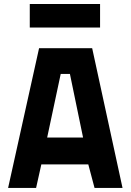

<svg xmlns="http://www.w3.org/2000/svg" viewBox="-20 -928 645 948"><path d="M20 0 172.9 -689.9H435.1L585 0H446.8L416 -116.2H184.1L158.2 0ZM279.8 -563 212.9 -249H390.1L325.2 -563ZM127 -792V-908.2H474.1V-792Z"/></svg>

Font: TitilliumText25L
Style: 999 wt
Weight: 900
Designer: Accademia di Belle Arti di Urbino and others
Foundry: Accademia di Belle Arti di Urbino and others.
Version: Version 25.000